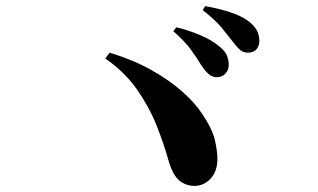

<svg xmlns="http://www.w3.org/2000/svg" viewBox="-20 -746 1040 627"><path d="M685 -494Q672 -495 661 -504.5Q650 -514 638 -532Q625 -554 604 -583Q583 -612 546 -644L556 -657Q600 -646 637 -630Q674 -614 699 -592Q716 -578 721.5 -563.5Q727 -549 727 -534Q727 -517 715.5 -505Q704 -493 685 -494ZM615 -139Q587 -139 565.5 -156.5Q544 -174 530 -223Q514 -280 490 -339.5Q466 -399 426.5 -455Q387 -511 324 -555L338 -574Q414 -551 473 -518Q532 -485 574 -448Q616 -411 639 -376Q673 -326 681.5 -289.5Q690 -253 690 -227Q690 -187 668 -163Q646 -139 615 -139ZM789 -574Q774 -574 762.5 -584.5Q751 -595 737 -614Q723 -632 703.5 -656Q684 -680 642 -713L650 -726Q696 -718 732 -706Q768 -694 790 -678Q810 -663 818.5 -647Q827 -631 827 -613Q827 -595 817 -584.5Q807 -574 789 -574Z"/></svg>

Font: Noto Serif SC ExtraLight ExtraBold
Style: Regular
Weight: 800
Version: Version 2.002-H1;hotconv 1.1.0;makeotfexe 2.6.0